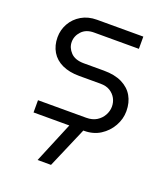

<svg xmlns="http://www.w3.org/2000/svg" viewBox="-132 -603 786 900"><g transform="rotate(20 261.0 -153.5)"><path d="M66 0V-61H306Q337 -61 358 -74Q379 -87 390.5 -108Q402 -129 402 -151Q402 -173 392 -191.5Q382 -210 363 -222Q344 -234 315 -234H208Q159 -234 123.5 -250.5Q88 -267 69.5 -298Q51 -329 51 -370Q51 -407 69 -439Q87 -471 120 -490.5Q153 -510 197 -510H428V-449H204Q165 -449 143 -425.5Q121 -402 121 -372Q121 -343 143 -320Q165 -297 209 -297H309Q363 -297 399.5 -279Q436 -261 454.5 -229Q473 -197 473 -154Q473 -115 453 -79.5Q433 -44 398.5 -22Q364 0 318 0ZM160 203 252 -18H322L227 203Z"/></g></svg>

Font: MuseoModerno Thin Light
Style: Regular
Weight: 300
Version: Version 1.003